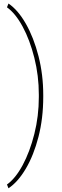

<svg xmlns="http://www.w3.org/2000/svg" viewBox="-20 -812 341 1062"><path d="M219.2 -276.4Q219.2 -157.7 192.9 -55.4Q166.5 46.9 123 120.6Q79.6 194.3 26.9 229.5L18.6 208.5Q65.4 175.3 105.2 101.6Q145 27.8 169.9 -71Q194.8 -169.9 194.8 -275.4V-288.1Q194.8 -393.6 169.9 -492.4Q145 -591.3 105.2 -664.8Q65.4 -738.3 18.6 -771.5L26.9 -792.5Q79.6 -756.8 123 -680.7Q166.5 -604.5 192.9 -501.7Q219.2 -398.9 219.2 -286.1Z"/></svg>

Font: Robert Sans Thin
Style: Regular
Weight: 100
Designer: Christian Robertson (extended by Adam Twardoch)
Foundry: Google
Version: Version 12.135;April 2, 2019;FontCreator 11.5.0.2425 64-bit;